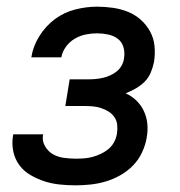

<svg xmlns="http://www.w3.org/2000/svg" viewBox="-20 -548 540 576"><path d="M207 8Q183 8 159 5.5Q135 3 113.5 -4Q92 -11 72 -22.5Q52 -34 38.5 -52Q25 -70 20 -93Q15 -116 19 -141L20 -145H110L109 -143Q106 -125 115 -109.5Q124 -94 138.5 -85.5Q153 -77 171.5 -74.5Q190 -72 208 -72Q221 -72 233.5 -73Q246 -74 258.5 -77.5Q271 -81 283.5 -87Q296 -93 306.5 -102Q317 -111 323 -123Q329 -135 331 -148Q333 -161 331.5 -174Q330 -187 323 -197Q316 -207 305.5 -213.5Q295 -220 282.5 -224Q270 -228 257.5 -229Q245 -230 232 -230H176L189 -310H245Q256 -310 267 -311Q278 -312 289 -314.5Q300 -317 311 -322Q322 -327 331 -334.5Q340 -342 345.5 -352.5Q351 -363 352 -373Q355 -390 350.5 -406Q346 -422 333.5 -431.5Q321 -441 304.5 -444.5Q288 -448 271 -448Q254 -448 237 -444.5Q220 -441 204.5 -432Q189 -423 178 -408Q167 -393 164 -376H74Q79 -409 98 -439.5Q117 -470 144.5 -490.5Q172 -511 205.5 -519.5Q239 -528 271 -528Q295 -528 319 -524.5Q343 -521 364 -512.5Q385 -504 402 -489Q419 -474 430 -454Q441 -434 443.5 -410.5Q446 -387 442 -362Q439 -347 432.5 -331Q426 -315 414 -303Q402 -291 387 -282.5Q372 -274 357 -268Q375 -260 389 -246.5Q403 -233 411.5 -215Q420 -197 422 -176.5Q424 -156 420 -135V-134Q416 -112 406 -90.5Q396 -69 379 -51.5Q362 -34 340.5 -22Q319 -10 297 -3.5Q275 3 252 5.5Q229 8 207 8Z"/></svg>

Font: Iosevka Curly Medium
Style: Italic
Weight: 500
Italic angle: -9°
Monospace: yes
Designer: Belleve Invis
Foundry: Belleve Invis
Version: Version 22.1.2; ttfautohint (v1.8.4)